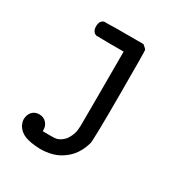

<svg xmlns="http://www.w3.org/2000/svg" viewBox="-157 -545 839 888"><g transform="rotate(30 262.5 -101.5)"><path d="M100 91Q123 91 137.5 106.5Q152 122 152 144V150L160 151H193Q219 151 226 149Q249 142 267 121Q281 100 286 82Q291 67 291.5 40Q292 13 292 -151V-355H218L145 -356Q123 -364 123 -393Q123 -423 145 -430H148Q151 -430 156.5 -430Q162 -430 169 -430Q176 -430 185.5 -430.5Q195 -431 205 -431Q215 -431 227 -431Q239 -431 251 -431H354Q371 -418 374 -411Q376 -406 376 -176Q376 67 371 88Q351 159 299 194Q253 228 180 228Q130 226 101 215Q72 204 56 177Q49 162 48 148Q48 123 62 107Q76 91 100 91Z"/></g></svg>

Font: MathJax_Typewriter
Style: Regular
Weight: 400
Version: Version 1.1